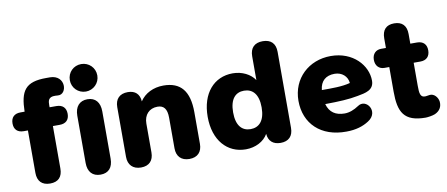

<svg xmlns="http://www.w3.org/2000/svg" viewBox="-67 -1004 2980 1279"><g transform="rotate(-10 1423.5 -364.0)"><path d="M184 9C240 9 268 -22 268 -78V-365H314C356 -365 379 -388 379 -428C379 -469 356 -492 314 -492H268V-505C268 -532 269 -563 319 -561L337 -560C402 -555 413 -686 306 -688H282C136 -689 102 -631 99 -492H71C29 -492 6 -469 6 -428C6 -388 29 -365 71 -365H99V-78C99 -22 129 9 184 9Z M525 9C580 9 609 -25 609 -85V-404C609 -465 579 -501 525 -501C471 -501 440 -465 440 -404V-85C440 -25 471 9 525 9ZM525 -553C576 -553 618 -594 618 -646C618 -699 576 -739 525 -739C473 -739 432 -699 432 -646C432 -594 473 -553 525 -553Z M799 9C855 9 884 -24 884 -78V-273C884 -332 920 -371 976 -371C1018 -371 1040 -346 1040 -285V-78C1040 -24 1071 9 1126 9C1182 9 1212 -24 1212 -78V-292C1212 -435 1156 -503 1039 -503C971 -503 913 -474 880 -424C877 -474 848 -501 798 -501C743 -501 712 -470 712 -414V-78C712 -24 744 9 799 9Z M1508 11C1573 11 1631 -19 1658 -67C1662 -18 1692 9 1743 9C1798 9 1828 -22 1828 -78V-592C1828 -649 1797 -679 1742 -679C1687 -679 1656 -649 1656 -592V-431C1628 -474 1571 -503 1508 -503C1381 -503 1294 -405 1294 -246C1294 -87 1382 11 1508 11ZM1562 -116C1505 -116 1466 -155 1466 -246C1466 -337 1505 -376 1562 -376C1619 -376 1659 -337 1659 -246C1659 -155 1619 -116 1562 -116Z M2188 11C2252 11 2302 -5 2340 -30C2425 -83 2353 -187 2292 -143C2262 -123 2230 -110 2197 -110C2137 -110 2096 -136 2080 -194C2175 -195 2241 -198 2302 -210C2356 -220 2414 -229 2414 -294C2414 -397 2322 -503 2171 -503C2022 -503 1908 -397 1908 -246C1908 -91 2016 13 2188 11ZM2074 -290C2080 -351 2117 -382 2176 -382C2225 -382 2262 -350 2266 -304C2211 -289 2141 -290 2074 -290Z M2724 11C2735 11 2769 7 2788 -1C2823 -17 2837 -44 2834 -78C2830 -109 2804 -137 2775 -133C2762 -132 2762 -130 2748 -129C2711 -126 2708 -157 2708 -207V-363H2753C2795 -363 2818 -387 2818 -428C2818 -468 2795 -492 2753 -492H2708V-557C2708 -614 2679 -644 2625 -644C2571 -644 2543 -614 2543 -557V-492H2510C2475 -492 2450 -468 2450 -428C2450 -387 2475 -363 2510 -363H2543V-196C2543 -58 2577 11 2724 11Z"/></g></svg>

Font: SN Pro Heavy
Style: Regular
Weight: 800
Designer: Tobias Whetton
Foundry: Supernotes
Version: Version 1.001;Glyphs 3.2 (3249)